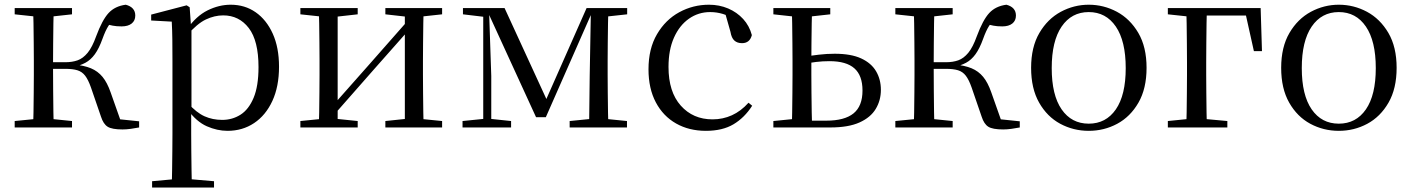

<svg xmlns="http://www.w3.org/2000/svg" viewBox="-20 -551 6106 830"><path d="M43.5 0V-27.8L152.7 -38.6H184.7L291.3 -27.8V0ZM43.5 -489.1V-516H291.3V-489.1L184.7 -477.4H152.7ZM123.1 0Q124.3 -24.4 124.8 -65.3Q125.3 -106.3 125.8 -150.3Q126.3 -194.3 126.3 -228.5V-288.3Q126.3 -321.7 125.8 -365.7Q125.3 -409.7 124.8 -450.7Q124.3 -491.8 123.1 -516H212.3Q211.3 -491.8 210.8 -450.2Q210.3 -408.7 209.8 -362.6Q209.3 -316.5 209.3 -277.8V-258.4Q209.3 -209.4 209.8 -158.9Q210.3 -108.5 210.8 -66.4Q211.3 -24.4 212.3 0ZM416.5 -46.9 373.3 -172.6Q361.4 -206.4 348.1 -223.7Q334.8 -241 314.7 -247.2Q294.6 -253.4 262.7 -253.4H167V-282H262.1Q292.3 -282 315.6 -290.3Q338.9 -298.6 358.9 -322.8Q378.8 -347.1 395.6 -394.1Q421.8 -464.8 449.4 -494.7Q477.1 -524.6 523.6 -530.6Q564.8 -519.7 564.8 -483.8Q564.8 -461.7 549.2 -449.3Q533.7 -436.9 505.8 -436.9Q483.2 -436.9 467.1 -440.1Q450.9 -443.3 434.5 -448.4L481.1 -479.2Q461.5 -458.7 448.8 -439.2Q436.1 -419.6 422.8 -382.7Q408 -341.5 390.1 -316.7Q372.1 -291.9 349.2 -279.7Q326.3 -267.4 297.1 -261.6L297.7 -272.4Q343.3 -268.2 373.1 -255.8Q402.9 -243.4 423.3 -218.6Q443.6 -193.9 458.2 -151.8L507.1 -13.4L450 -40.3L581.4 -26.6V0Q564.6 3.4 545.2 6Q525.8 8.6 509.7 8.6Q463.9 8.6 445.3 -3.2Q426.7 -14.9 416.5 -46.9Z M637.5 259.8V232.4L748.7 222.2H786.5L905.2 232.4V259.8ZM722.5 259.8Q723.5 225.6 724 185.1Q724.5 144.5 725 103.1Q725.5 61.7 725.5 26.7V-286.8Q725.5 -338.2 725 -379.5Q724.5 -420.7 722.5 -457.5L633.5 -462.4V-487.9L786.9 -528L799.9 -519.6L805.9 -435.3L807.7 -430.1V-78.7L806.5 -68.7V26.5Q806.5 60.7 807 102.2Q807.5 143.7 808 184.7Q808.5 225.6 809.5 259.8ZM963.6 14.6Q919.1 14.6 874.2 -5.1Q829.3 -24.9 791.2 -77.1H778.4L792.3 -105.1Q829.5 -63.7 864.4 -48.2Q899.2 -32.7 940.5 -32.7Q984.2 -32.7 1019.6 -55.1Q1055.1 -77.6 1076.3 -128.1Q1097.5 -178.6 1097.5 -260.8Q1097.5 -374.9 1055.5 -429.7Q1013.4 -484.5 944.9 -484.5Q907.4 -484.5 870 -466.8Q832.5 -449.1 788.2 -398.2L777.6 -425H788.5Q827.9 -481.5 877.2 -506.1Q926.6 -530.6 977.3 -530.6Q1038.5 -530.6 1085.2 -498Q1132 -465.4 1159.1 -405.4Q1186.2 -345.3 1186.2 -262.6Q1186.2 -177.1 1157.5 -114.8Q1128.7 -52.4 1078.4 -18.9Q1028.2 14.6 963.6 14.6Z M1278.5 0V-27.8L1386.7 -38.6H1421.3L1526.3 -27.8V0ZM1645.9 0V-27.8L1748.6 -38.6H1783L1891.2 -27.8V0ZM1358.1 0Q1359.3 -24.4 1359.8 -65.3Q1360.3 -106.3 1360.8 -150.3Q1361.3 -194.3 1361.3 -228.5V-288.3Q1361.3 -321.7 1360.8 -365.7Q1360.3 -409.7 1359.8 -450.7Q1359.3 -491.8 1358.1 -516H1439.7V0ZM1417.1 -46.9 1381.9 -65.8H1393.3L1570.2 -265.6L1751 -470.9L1784.7 -451H1773.4L1595.1 -249.4ZM1730.1 0V-516H1811.4Q1810.4 -491.8 1809.9 -450.7Q1809.4 -409.7 1808.9 -365.7Q1808.4 -321.7 1808.4 -288.3V-228.5Q1808.4 -194.3 1808.9 -150.3Q1809.4 -106.3 1809.9 -65.3Q1810.4 -24.4 1811.4 0ZM1278.5 -489.1V-516H1526.3V-489.1L1422.1 -477.4H1387.7ZM1645.9 -489.1V-516H1891.2V-489.1L1783.8 -477.4H1749.4Z M2297.3 -44.4 2088.3 -500.2H2082.6V-516H2161.3L2351.9 -101.4H2332.3L2515.7 -516H2547.3V-500.6H2540.5L2339.6 -44.4ZM2526.6 0 2529.2 -221.5 2534.5 -516H2610Q2609 -491.8 2608.4 -450.7Q2607.8 -409.7 2607.3 -365.7Q2606.8 -321.7 2606.8 -288.3V-228.5Q2606.8 -194.3 2607.3 -150.3Q2607.8 -106.3 2608.4 -65.3Q2609 -24.4 2610 0ZM1979.5 0V-27.8L2078.2 -37.8H2094.3L2189.4 -27.8V0ZM2442.6 0V-27.8L2550.8 -38.6H2583L2690.4 -27.8V0ZM1981.3 -489.1V-516H2091.1V-477.4H2079.3ZM2069 0V-516H2093.8L2103.7 -222.7V0ZM2564.5 -477.4V-516H2691.2V-489.1L2583.8 -477.4Z M3031.6 14.6Q2958.8 14.6 2902.8 -17.1Q2846.8 -48.8 2815.1 -108.5Q2783.4 -168.3 2783.4 -251.4Q2783.4 -340.7 2820.2 -403.2Q2856.9 -465.8 2916.5 -498.2Q2976 -530.6 3044.8 -530.6Q3089.5 -530.6 3127.7 -514.4Q3165.9 -498.1 3192.7 -468.8Q3219.5 -439.5 3230.2 -399.3Q3221.3 -364.4 3187.7 -364.4Q3167 -364.4 3154.6 -375.7Q3142.1 -386.9 3137.7 -413.5L3112.7 -501.6L3162.8 -461.9Q3132.5 -482.4 3105.4 -490.6Q3078.3 -498.8 3050 -498.8Q2998.9 -498.8 2957.9 -469.9Q2917 -441 2893.5 -388.2Q2869.9 -335.4 2869.9 -261.5Q2869.9 -153.9 2922.9 -94.5Q2975.8 -35 3060.2 -35Q3105 -35 3143.9 -52.7Q3182.9 -70.3 3215.8 -106.9L3231.6 -93.9Q3198.6 -42.3 3150.9 -13.8Q3103.2 14.6 3031.6 14.6Z M3446.7 0V-29.4H3552Q3630.8 -29.4 3669.7 -60.8Q3708.5 -92.3 3708.5 -159.7Q3708.5 -224.7 3673.4 -255.6Q3638.4 -286.6 3565.8 -286.6Q3536.2 -286.6 3508.1 -283.2Q3480 -279.8 3450.9 -273.8V-304.8Q3484.8 -310.5 3519.6 -314.6Q3554.3 -318.7 3588.4 -318.7Q3659 -318.7 3702.9 -298.4Q3746.7 -278.1 3767.3 -242.8Q3788 -207.5 3788 -162.8Q3788 -117.1 3765.8 -80.3Q3743.7 -43.4 3695.7 -21.7Q3647.7 0 3569.3 0ZM3403 0Q3404 -24.4 3404.5 -65.3Q3405 -106.3 3405.5 -150.3Q3406 -194.3 3406 -228.5V-288.3Q3406 -321.7 3405.5 -365.7Q3405 -409.7 3404.5 -450.7Q3404 -491.8 3403 -516H3490.7Q3489.7 -491.8 3489 -450.7Q3488.4 -409.7 3487.9 -365.7Q3487.4 -321.7 3487.4 -287.5V-228.5Q3487.4 -194.3 3487.9 -150.3Q3488.4 -106.3 3489 -65.3Q3489.7 -24.4 3490.7 0ZM3323.2 -489.1V-516H3569.2V-489.1L3463.6 -477.4H3430.6ZM3323.2 0V-27.8L3430.6 -38.6H3449.3V0Z M3850.5 0V-27.8L3959.7 -38.6H3991.7L4098.3 -27.8V0ZM3850.5 -489.1V-516H4098.3V-489.1L3991.7 -477.4H3959.7ZM3930.1 0Q3931.3 -24.4 3931.8 -65.3Q3932.3 -106.3 3932.8 -150.3Q3933.3 -194.3 3933.3 -228.5V-288.3Q3933.3 -321.7 3932.8 -365.7Q3932.3 -409.7 3931.8 -450.7Q3931.3 -491.8 3930.1 -516H4019.3Q4018.3 -491.8 4017.8 -450.2Q4017.3 -408.7 4016.8 -362.6Q4016.3 -316.5 4016.3 -277.8V-258.4Q4016.3 -209.4 4016.8 -158.9Q4017.3 -108.5 4017.8 -66.4Q4018.3 -24.4 4019.3 0ZM4223.5 -46.9 4180.3 -172.6Q4168.4 -206.4 4155.1 -223.7Q4141.8 -241 4121.7 -247.2Q4101.6 -253.4 4069.7 -253.4H3974V-282H4069.1Q4099.3 -282 4122.6 -290.3Q4145.9 -298.6 4165.9 -322.8Q4185.8 -347.1 4202.6 -394.1Q4228.8 -464.8 4256.4 -494.7Q4284.1 -524.6 4330.6 -530.6Q4371.8 -519.7 4371.8 -483.8Q4371.8 -461.7 4356.2 -449.3Q4340.7 -436.9 4312.8 -436.9Q4290.2 -436.9 4274.1 -440.1Q4257.9 -443.3 4241.5 -448.4L4288.1 -479.2Q4268.5 -458.7 4255.8 -439.2Q4243.1 -419.6 4229.8 -382.7Q4215 -341.5 4197.1 -316.7Q4179.1 -291.9 4156.2 -279.7Q4133.3 -267.4 4104.1 -261.6L4104.7 -272.4Q4150.3 -268.2 4180.1 -255.8Q4209.9 -243.4 4230.3 -218.6Q4250.6 -193.9 4265.2 -151.8L4314.1 -13.4L4257 -40.3L4388.4 -26.6V0Q4371.6 3.4 4352.2 6Q4332.8 8.6 4316.7 8.6Q4270.9 8.6 4252.3 -3.2Q4233.7 -14.9 4223.5 -46.9Z M4686.5 14.6Q4620.2 14.6 4563.4 -15.9Q4506.6 -46.5 4472 -107.4Q4437.4 -168.3 4437.4 -257.8Q4437.4 -347.6 4473.1 -408.5Q4508.7 -469.3 4565.7 -500Q4622.7 -530.6 4686.5 -530.6Q4751.2 -530.6 4808.2 -500.1Q4865.2 -469.5 4900.9 -408.7Q4936.5 -347.8 4936.5 -257.8Q4936.5 -168 4901.4 -107.2Q4866.3 -46.3 4809.5 -15.8Q4752.7 14.6 4686.5 14.6ZM4686.5 -16.4Q4761 -16.4 4803.7 -78.2Q4846.4 -140.1 4846.4 -256.6Q4846.4 -373.4 4803.7 -436.1Q4761 -498.8 4686.5 -498.8Q4612.1 -498.8 4569.3 -436.1Q4526.5 -373.4 4526.5 -256.6Q4526.5 -140.1 4569.3 -78.2Q4612.1 -16.4 4686.5 -16.4Z M5108.1 0Q5109.3 -24.4 5109.8 -65.3Q5110.3 -106.3 5110.8 -150.3Q5111.3 -194.3 5111.3 -228.5V-280Q5111.3 -317.7 5110.8 -363.2Q5110.3 -408.7 5109.8 -450.2Q5109.3 -491.8 5108.1 -516H5197.3Q5196.3 -491.8 5195.8 -450.2Q5195.3 -408.7 5194.8 -363.2Q5194.3 -317.7 5194.3 -280V-228.5Q5194.3 -194.3 5194.8 -150.3Q5195.3 -106.3 5195.8 -65.3Q5196.3 -24.4 5197.3 0ZM5152 -483.7V-516H5429.7L5435.4 -329.9H5400.5L5360.3 -510.7L5392.3 -483.7ZM5028.5 0V-27.8L5135.9 -38.6H5167.9L5285.7 -27.8V0ZM5028.5 -489.1V-516H5152V-477.4H5137.7Z M5767.5 14.6Q5701.2 14.6 5644.4 -15.9Q5587.6 -46.5 5553 -107.4Q5518.4 -168.3 5518.4 -257.8Q5518.4 -347.6 5554.1 -408.5Q5589.7 -469.3 5646.7 -500Q5703.7 -530.6 5767.5 -530.6Q5832.2 -530.6 5889.2 -500.1Q5946.2 -469.5 5981.9 -408.7Q6017.5 -347.8 6017.5 -257.8Q6017.5 -168 5982.4 -107.2Q5947.3 -46.3 5890.5 -15.8Q5833.7 14.6 5767.5 14.6ZM5767.5 -16.4Q5842 -16.4 5884.7 -78.2Q5927.4 -140.1 5927.4 -256.6Q5927.4 -373.4 5884.7 -436.1Q5842 -498.8 5767.5 -498.8Q5693.1 -498.8 5650.3 -436.1Q5607.5 -373.4 5607.5 -256.6Q5607.5 -140.1 5650.3 -78.2Q5693.1 -16.4 5767.5 -16.4Z"/></svg>

Font: Early Summer Mincho VF
Style: Regular
Weight: 250
Designer: GuiWonder
Version: Version 1.002